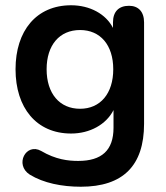

<svg xmlns="http://www.w3.org/2000/svg" viewBox="-20 -519 632 729"><path d="M287 190C447 190 527 110 527 -49V-434C527 -475 505 -497 470 -497C431 -497 409 -475 409 -434V-413C382 -466 321 -499 250 -499C118 -499 39 -402 39 -256C39 -110 118 -12 250 -12C321 -12 383 -46 411 -101V-34C411 52 366 92 277 92C239 92 192 87 136 54C79 22 34 106 93 144C145 176 215 190 287 190ZM284 -106C206 -106 157 -164 157 -256C157 -348 206 -405 284 -405C361 -405 410 -348 410 -256C410 -164 361 -106 284 -106Z"/></svg>

Font: SN Pro SemiBold
Style: Regular
Weight: 600
Designer: Tobias Whetton
Foundry: Supernotes
Version: Version 1.003;Glyphs 3.3 (3324)